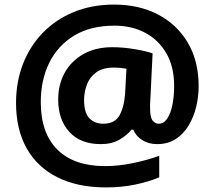

<svg xmlns="http://www.w3.org/2000/svg" viewBox="-20 -734 937 838"><path d="M847 -358Q847 -312 836 -267Q825 -222 802.5 -185Q780 -148 746 -126.5Q712 -105 666 -105Q629 -105 601 -122.5Q573 -140 562 -168H554Q534 -143 500.5 -124Q467 -105 420 -105Q331 -105 282.5 -158.5Q234 -212 234 -299Q234 -366 263 -417.5Q292 -469 345 -498.5Q398 -528 470 -528Q517 -528 567.5 -519.5Q618 -511 646 -501L636 -296Q635 -286 635 -275.5Q635 -265 635 -262Q635 -221 646.5 -207.5Q658 -194 672 -194Q695 -194 710 -216.5Q725 -239 732.5 -276.5Q740 -314 740 -359Q740 -443 706 -501.5Q672 -560 613.5 -591Q555 -622 480 -622Q375 -622 303.5 -578.5Q232 -535 195 -460Q158 -385 158 -288Q158 -153 230.5 -81Q303 -9 439 -9Q497 -9 560 -22Q623 -35 675 -54V40Q627 60 568 72Q509 84 443 84Q319 84 231 40Q143 -4 96.5 -86.5Q50 -169 50 -285Q50 -376 80 -454Q110 -532 166.5 -590.5Q223 -649 302 -681.5Q381 -714 479 -714Q586 -714 669 -671Q752 -628 799.5 -548Q847 -468 847 -358ZM347 -297Q347 -242 370 -218Q393 -194 431 -194Q481 -194 501.5 -230.5Q522 -267 526 -326L532 -434Q521 -436 507 -437.5Q493 -439 476 -439Q429 -439 400.5 -418.5Q372 -398 359.5 -365.5Q347 -333 347 -297Z"/></svg>

Font: Noto Sans NKo Unjoined
Style: Bold
Weight: 700
Designer: Monotype Design Team
Foundry: Monotype Imaging Inc.
Version: Version 2.004